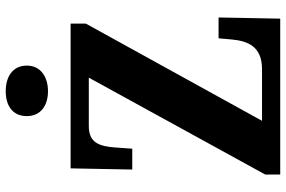

<svg xmlns="http://www.w3.org/2000/svg" viewBox="-180 -794 975 654"><g transform="rotate(-90 307.0 -467.5)"><path d="M323 -791C370 -791 410 -815 410 -863C410 -913 370 -935 323 -935C275 -935 238 -913 238 -863C238 -815 275 -791 323 -791ZM39 0H570L574 -210H503L499 -165C494 -114 478 -62 398 -62H222L553 -662V-714H60L56 -504H127L131 -560C135 -615 146 -652 204 -652H369L39 -51Z"/></g></svg>

Font: Noto Serif Sinhala Condensed ExtraBold
Style: Regular
Weight: 800
Width: 3
Designer: Jelle Bosma - Monotype Design Team
Foundry: Monotype Imaging Inc.
Version: Version 2.007